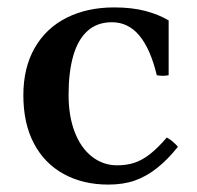

<svg xmlns="http://www.w3.org/2000/svg" viewBox="-20 -483 532 518"><path d="M272 15Q204 15 152 -13.5Q100 -42 71.5 -96Q43 -150 43 -226Q43 -300 73.5 -353.5Q104 -407 159.5 -435Q215 -463 288 -463Q336 -463 372 -453.5Q408 -444 435 -428V-280Q419 -277 403 -280Q386 -351 356 -387Q326 -423 282 -423Q242 -423 216 -399.5Q190 -376 177.5 -332Q165 -288 165 -227Q165 -170 181.5 -127Q198 -84 228 -60.5Q258 -37 296 -37Q322 -37 343 -44Q364 -51 385 -67.5Q406 -84 430 -112Q439 -107 446 -101Q453 -95 460 -87Q432 -52 403.5 -29.5Q375 -7 344 4Q313 15 272 15Z"/></svg>

Font: Poltawski Nowy Medium
Style: Regular
Weight: 500
Version: Version 1.001;gftools[0.9.25]